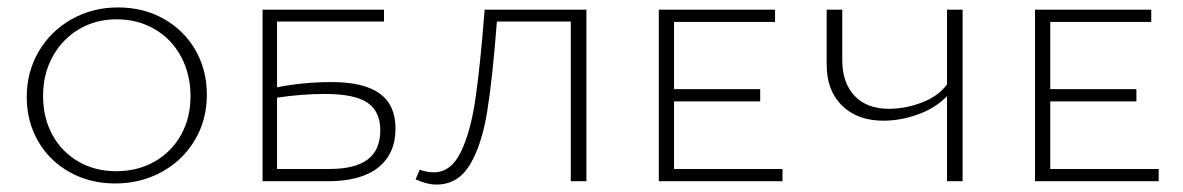

<svg xmlns="http://www.w3.org/2000/svg" viewBox="-20 -488 3185 517"><path d="M52 -227Q52 -294 84 -349Q116 -404 172.5 -436Q229 -468 298 -468Q366 -468 420.5 -437.5Q475 -407 506 -353.5Q537 -300 537 -233Q537 -165 504.5 -110.5Q472 -56 415.5 -25Q359 6 290 6Q222 6 167.5 -24.5Q113 -55 82.5 -108Q52 -161 52 -227ZM493 -229Q493 -288 467.5 -335.5Q442 -383 396.5 -409.5Q351 -436 294 -436Q238 -436 193 -409.5Q148 -383 122 -336Q96 -289 96 -230Q96 -171 121 -125Q146 -79 191 -53Q236 -27 293 -27Q350 -27 395.5 -52.5Q441 -78 467 -124Q493 -170 493 -229Z M1045 -142Q1045 -74 998.5 -37Q952 0 863 0H687V-462H1014V-430H726V-253Q797 -267 873 -267Q960 -267 1002.5 -236Q1045 -205 1045 -142ZM1004 -137Q1004 -188 969.5 -211.5Q935 -235 855 -235Q791 -235 726 -225V-33H867Q936 -33 970 -58.5Q1004 -84 1004 -137Z M1559 0H1517V-430H1318Q1306 -274 1291.5 -185.5Q1277 -97 1245 -44Q1213 9 1155 9Q1130 9 1099 -5L1110 -31Q1130 -24 1148 -24Q1194 -24 1220.5 -78Q1247 -132 1260 -220.5Q1273 -309 1285 -462H1559Z M2087 -33V0H1754V-462H2067V-429H1795V-248H2027V-215H1795V-33Z M2572 -462V0H2530V-229Q2499 -197 2452 -180Q2405 -163 2359 -163Q2289 -163 2247.5 -203.5Q2206 -244 2206 -314V-462H2248V-326Q2248 -265 2281 -230Q2314 -195 2374 -195Q2418 -195 2462.5 -212Q2507 -229 2530 -261V-462Z M3100 -33V0H2767V-462H3080V-429H2808V-248H3040V-215H2808V-33Z"/></svg>

Font: Ysabeau SC Light
Style: Regular
Weight: 300
Designer: Christian Thalmann (Catharsis Fonts)
Version: Version 0.003